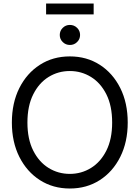

<svg xmlns="http://www.w3.org/2000/svg" viewBox="-20 -1059 792 1090"><path d="M376.5 11.2Q280.8 11.2 206.5 -36.4Q132.3 -84 89.8 -168.5Q47.4 -252.9 47.4 -363.3Q47.4 -474.6 89.8 -559.1Q132.3 -643.6 206.5 -691.2Q280.8 -738.8 376.5 -738.8Q472.2 -738.8 546.4 -691.2Q620.6 -643.6 662.8 -559.1Q705.1 -474.6 705.1 -363.3Q705.1 -252.9 662.8 -168.5Q620.6 -84 546.4 -36.4Q472.2 11.2 376.5 11.2ZM376.5 -71.8Q441.9 -71.8 496.6 -105.5Q551.3 -139.2 584 -204.3Q616.7 -269.5 616.7 -363.3Q616.7 -458 584 -523.2Q551.3 -588.4 496.6 -622.1Q441.9 -655.8 376.5 -655.8Q310.5 -655.8 255.9 -622.1Q201.2 -588.4 168.5 -522.9Q135.7 -457.5 135.7 -363.3Q135.7 -269.5 168.5 -204.3Q201.2 -139.2 255.9 -105.5Q310.5 -71.8 376.5 -71.8ZM377 -803.7Q353 -803.7 336.2 -820.3Q319.3 -836.9 319.3 -860.4Q319.3 -884.3 336.2 -900.9Q353 -917.5 376.5 -917.5Q400.9 -917.5 417.7 -900.9Q434.6 -884.3 434.6 -860.4Q434.6 -836.9 417.7 -820.3Q400.9 -803.7 377 -803.7ZM511.7 -1039.1V-977.1H241.7V-1039.1Z"/></svg>

Font: Inter 28pt
Style: Regular
Weight: 400
Designer: Rasmus Andersson
Foundry: rsms
Version: Version 4.001;git-66647c0bb